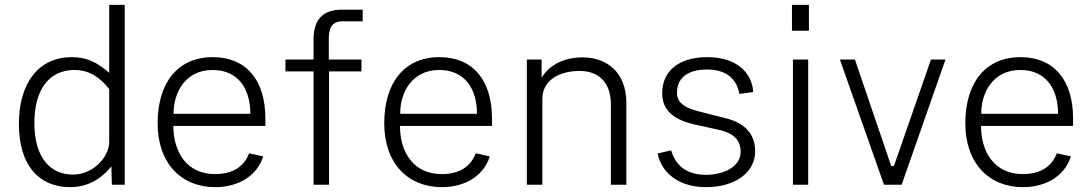

<svg xmlns="http://www.w3.org/2000/svg" viewBox="-20 -763 4511 793"><path d="M270 10C368 10 421 -53 440 -76L442 0H495V-743H431V-462C383 -505 337 -527 277 -527C136 -527 58 -416 58 -251C58 -79 142 10 270 10ZM281 -42C191 -42 122 -108 122 -255C122 -396 185 -474 288 -474C344 -474 391 -447 431 -395V-177C431 -116 367 -42 281 -42Z M696 -243H1076V-274C1076 -432 997 -527 859 -527C714 -527 631 -421 631 -254C631 -87 730 10 869 10C965 10 1042 -37 1067 -117L1009 -130C988 -75 942 -44 868 -44C752 -44 696 -134 696 -243ZM697 -293C696 -381 746 -474 858 -474C964 -474 1014 -396 1014 -293Z M1473 -517H1338V-601C1338 -649 1351 -675 1396 -675H1478V-723H1392C1312 -723 1275 -681 1275 -600V-517H1159V-468H1275V0H1339V-468H1473Z M1632 -243H2012V-274C2012 -432 1933 -527 1795 -527C1650 -527 1567 -421 1567 -254C1567 -87 1666 10 1805 10C1901 10 1978 -37 2003 -117L1945 -130C1924 -75 1878 -44 1804 -44C1688 -44 1632 -134 1632 -243ZM1633 -293C1632 -381 1682 -474 1794 -474C1900 -474 1950 -396 1950 -293Z M2156 0H2220V-354C2220 -433 2292 -470 2374 -470C2453 -470 2503 -422 2503 -333V0H2567V-337C2567 -464 2487 -526 2386 -526C2302 -526 2245 -489 2217 -442V-517H2156Z M2896 10C3018 10 3099 -52 3099 -138C3099 -195 3071 -251 2980 -274L2866 -303C2793 -321 2776 -349 2776 -380C2776 -455 2841 -476 2899 -476C2967 -476 3020 -449 3034 -375L3091 -383C3086 -461 3025 -527 2901 -527C2788 -527 2715 -473 2715 -378C2715 -315 2752 -272 2844 -250L2957 -225C3020 -209 3039 -175 3039 -136C3039 -75 2971 -41 2896 -41C2826 -41 2773 -70 2752 -142L2696 -129C2713 -46 2787 10 2896 10Z M3321 -743H3251V-636H3321ZM3318 -517H3255V0H3318Z M3885 -517H3825L3672 -77H3661L3511 -517H3449L3631 0H3704Z M4032 -243H4412V-274C4412 -432 4333 -527 4195 -527C4050 -527 3967 -421 3967 -254C3967 -87 4066 10 4205 10C4301 10 4378 -37 4403 -117L4345 -130C4324 -75 4278 -44 4204 -44C4088 -44 4032 -134 4032 -243ZM4033 -293C4032 -381 4082 -474 4194 -474C4300 -474 4350 -396 4350 -293Z"/></svg>

Font: United Sans ExtraLight
Style: Regular
Weight: 200
Designer: Pablo Impallari, Rodrigo Fuenzalida (Modified by Dan O. Williams)
Version: Version 1.000;PS 001.000;hotconv 1.0.88;makeotf.lib2.5.64775